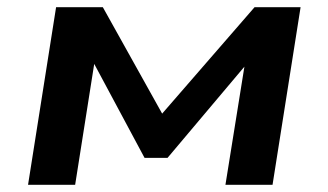

<svg xmlns="http://www.w3.org/2000/svg" viewBox="-20 -514 913 534"><path d="M58 0 136 -494H266L431 -198L688 -494H816L738 0H607L664 -355H682L446 -75H382L232 -355H245L189 0Z"/></svg>

Font: Nunito Sans 10pt Expanded
Style: Bold Italic
Weight: 700
Width: 7
Italic angle: -9°
Designer: Vernon Adams
Foundry: Vernon Adams
Version: Version 3.101;gftools[0.9.27]